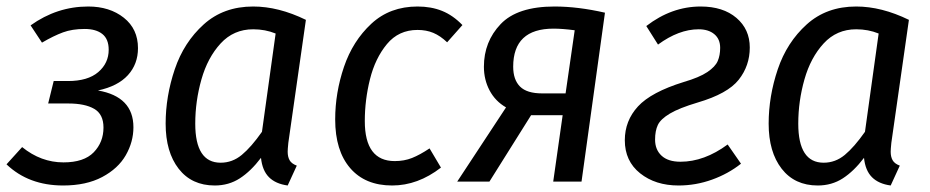

<svg xmlns="http://www.w3.org/2000/svg" viewBox="-24 -558 2858 590"><path d="M400 -410Q400 -361 369 -327Q338 -293 277 -280Q386 -261 386 -167Q386 -122 362.5 -81Q339 -40 290 -14Q241 12 170 12Q64 12 -4 -53L44 -106Q102 -59 171 -59Q234 -59 264 -90Q294 -121 294 -166Q294 -207 265.5 -223.5Q237 -240 186 -240H124L141 -309H185Q246 -309 278 -336.5Q310 -364 310 -405Q310 -438 290.5 -453.5Q271 -469 236 -469Q198 -469 169.5 -458.5Q141 -448 105 -427L70 -480Q151 -538 247 -538Q313 -538 356.5 -503.5Q400 -469 400 -410Z M916 -497 862 -119Q860 -99 860 -92Q860 -76 866 -65.5Q872 -55 888 -49L860 12Q823 7 802.5 -13.5Q782 -34 778 -73Q747 -32 713 -10Q679 12 636 12Q565 12 525 -39.5Q485 -91 485 -178Q485 -262 513 -345Q541 -428 602 -483Q663 -538 754 -538Q832 -538 916 -497ZM576 -178Q576 -58 654 -58Q690 -58 719 -82Q748 -106 781 -153L823 -455Q791 -468 754 -468Q694 -468 654 -424.5Q614 -381 595 -314Q576 -247 576 -178Z M1397 -481 1350 -428Q1329 -448 1307.5 -457Q1286 -466 1259 -466Q1201 -466 1165 -422.5Q1129 -379 1113 -315Q1097 -251 1097 -186Q1097 -63 1189 -63Q1218 -63 1242 -72.5Q1266 -82 1296 -102L1331 -43Q1260 12 1181 12Q1098 12 1052 -41.5Q1006 -95 1006 -191Q1006 -273 1033 -352.5Q1060 -432 1117 -485Q1174 -538 1259 -538Q1301 -538 1334.5 -524.5Q1368 -511 1397 -481Z M1835 -519 1763 0H1676L1705 -204H1608L1480 0H1381L1531 -228Q1498 -247 1480.5 -280Q1463 -313 1463 -353Q1463 -430 1514.5 -484Q1566 -538 1680 -538Q1752 -538 1835 -519ZM1553 -353Q1553 -313 1574 -292Q1595 -271 1642 -271H1714L1742 -465Q1704 -470 1677 -470Q1553 -470 1553 -353Z M2280 -412Q2280 -356 2246 -313Q2212 -270 2120 -243Q2063 -226 2034.5 -209Q2006 -192 1997.5 -174Q1989 -156 1989 -129Q1989 -98 2009 -79.5Q2029 -61 2067 -61Q2140 -61 2212 -114L2253 -55Q2214 -24 2164 -6Q2114 12 2061 12Q1990 12 1943 -25.5Q1896 -63 1896 -127Q1896 -187 1936.5 -231Q1977 -275 2077 -306Q2125 -320 2149.5 -336.5Q2174 -353 2181.5 -370.5Q2189 -388 2189 -411Q2189 -438 2171 -453Q2153 -468 2123 -468Q2062 -468 1998 -421L1962 -478Q2040 -538 2129 -538Q2198 -538 2239 -503Q2280 -468 2280 -412Z M2769 -497 2715 -119Q2713 -99 2713 -92Q2713 -76 2719 -65.5Q2725 -55 2741 -49L2713 12Q2676 7 2655.5 -13.5Q2635 -34 2631 -73Q2600 -32 2566 -10Q2532 12 2489 12Q2418 12 2378 -39.5Q2338 -91 2338 -178Q2338 -262 2366 -345Q2394 -428 2455 -483Q2516 -538 2607 -538Q2685 -538 2769 -497ZM2429 -178Q2429 -58 2507 -58Q2543 -58 2572 -82Q2601 -106 2634 -153L2676 -455Q2644 -468 2607 -468Q2547 -468 2507 -424.5Q2467 -381 2448 -314Q2429 -247 2429 -178Z"/></svg>

Font: Fira Sans Condensed
Style: Italic
Weight: 400
Width: 3
Italic angle: -8°
Designer: bBox Type GmbH & Carrois Corporate GbR & Edenspiekermann AG
Foundry: bBox Type GmbH & Carrois Corporate GbR & Edenspiekermann AG
Version: Version 4.301